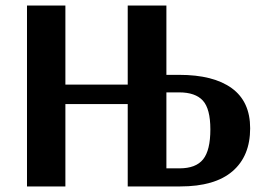

<svg xmlns="http://www.w3.org/2000/svg" viewBox="-20 -670 955 690"><path d="M77 0V-650H215V-366H439V-650H578V-401H624Q747 -401 813 -353Q879 -305 879 -209Q879 -109 815.5 -54.5Q752 0 628 0H439V-296H215V0ZM578 -65H625Q684 -65 710 -97.5Q736 -130 736 -205Q736 -279 709 -308.5Q682 -338 624 -338H578Z"/></svg>

Font: Arsenal
Style: Bold
Weight: 700
Designer: Andrij Shevchenko
Foundry: Stairsfor
Version: Version 2.001;PS 002.001;hotconv 1.0.88;makeotf.lib2.5.64775